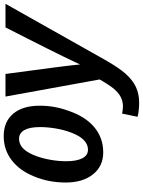

<svg xmlns="http://www.w3.org/2000/svg" viewBox="115 -694 786 1057"><g transform="rotate(-90 508.5 -165.0)"><path d="M337.9 -338.4Q337.9 -296.4 330.3 -252Q322.8 -207.5 308.8 -169.9Q294.9 -132.3 277.3 -109.4Q249.5 -74.2 212.9 -74.2Q182.1 -74.2 166 -105.7Q149.9 -137.2 149.9 -193.8Q149.9 -235.8 157.5 -279.3Q165 -322.8 178.7 -359.9Q192.4 -397 210.4 -419.9Q236.8 -453.6 273.9 -453.6Q304.7 -453.6 321.3 -424.3Q337.9 -395 337.9 -338.4ZM472.7 207.5Q429.7 207.5 394.5 199.2L412.1 113.8Q433.1 118.2 453.1 118.2Q501 118.2 537.6 80.1Q548.8 69.8 561 52.5Q573.2 35.2 587.4 11.7L600.1 -9.8L505.9 -528.3H630.4L667.5 -248.5Q670.4 -226.1 673.3 -202.1Q676.3 -178.2 678.7 -156.5Q681.2 -134.8 682.6 -117.7Q687 -127 691.7 -136.7Q696.3 -146.5 700.7 -156.2Q710.4 -177.2 728.8 -214.6Q747.1 -252 771.7 -301.3Q796.4 -350.6 825.7 -408.4Q855 -466.3 886.7 -528.3H1016.6L708.5 18.6Q666.5 92.8 633.3 130.9Q597.7 171.4 559.1 189.5Q520.5 207.5 472.7 207.5ZM455.6 -339.8Q455.6 -433.6 411.6 -485.8Q367.7 -538.1 287.6 -538.1Q212.9 -538.1 155.5 -494.1Q98.1 -450.2 65.9 -370.1Q32.7 -290 32.7 -196.8Q32.7 -103 77.6 -46.6Q122.6 9.8 198.7 9.8Q279.3 9.8 338.4 -40.3Q397.5 -90.3 428.7 -185.1Q455.6 -259.3 455.6 -339.8Z"/></g></svg>

Font: Arimo SemiBold
Style: Italic
Weight: 600
Italic angle: -12°
Version: Version 1.33